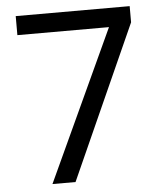

<svg xmlns="http://www.w3.org/2000/svg" viewBox="-52 -759 675 804"><g transform="rotate(-5 286.0 -357.0)"><path d="M136 0 429 -634H44V-714H523V-646L233 0Z"/></g></svg>

Font: Noto Sans Balinese
Style: Regular
Weight: 400
Designer: Aditya Bayu, David Williams
Foundry: David Williams
Version: Version 2.003